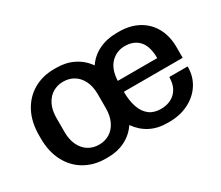

<svg xmlns="http://www.w3.org/2000/svg" viewBox="-97 -749 1137 986"><g transform="rotate(-30 471.5 -255.5)"><path d="M289 10Q221 10 167 -21Q113 -52 82.5 -110Q52 -168 52 -247V-264Q52 -344 82.5 -401.5Q113 -459 166.5 -490Q220 -521 288 -521H304Q359 -521 404.5 -498Q450 -475 479 -433Q508 -476 555 -498.5Q602 -521 660 -521H673Q738 -521 787 -494.5Q836 -468 863 -419Q890 -370 890 -304V-241H541Q541 -188 554.5 -149Q568 -110 595 -89.5Q622 -69 663 -69Q697 -69 723.5 -82.5Q750 -96 765.5 -123Q781 -150 781 -190H890Q890 -130 860.5 -85Q831 -40 780.5 -15Q730 10 665 10H656Q598 10 554 -13Q510 -36 480 -79Q451 -36 405.5 -13Q360 10 305 10ZM296 -69Q331 -69 358.5 -85.5Q386 -102 402.5 -135Q419 -168 419 -215V-296Q419 -344 402.5 -376.5Q386 -409 358.5 -425.5Q331 -442 296 -442Q262 -442 234.5 -425.5Q207 -409 190.5 -376.5Q174 -344 174 -296V-215Q174 -168 190.5 -135Q207 -102 234.5 -85.5Q262 -69 296 -69ZM542 -305H776Q776 -375 745.5 -408.5Q715 -442 662 -442Q613 -442 579 -407.5Q545 -373 542 -305Z"/></g></svg>

Font: Chivo Medium
Style: Regular
Weight: 500
Designer: Hector Gatti
Foundry: Omnibus-Type
Version: Version 2.002